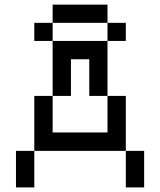

<svg xmlns="http://www.w3.org/2000/svg" viewBox="-20 -819 700 839"><path d="M210 -719.2V-640.1H129.9V-719.2H210V-798.8H449.7V-719.2H529.8V-640.1H449.7V-719.2ZM129.9 0H49.8V-159.7H129.9ZM609.9 0H529.8V-159.7H609.9ZM290 -560.1V-399.9H210V-560.1V-640.1H449.7V-560.1V-399.9H370.1V-560.1ZM449.7 -399.9H529.8V-159.7H129.9V-399.9H210V-240.2H449.7Z"/></svg>

Font: W95FA
Style: Regular
Weight: 400
Designer: FontsArena.com
Foundry: Alina Sava
Version: Version 1.002;Fontself Maker 3.4.0